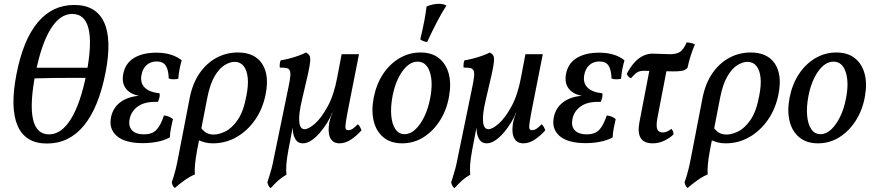

<svg xmlns="http://www.w3.org/2000/svg" viewBox="-20 -742 4581 1006"><path d="M226 10Q113 10 72.5 -82.5Q32 -175 66 -352Q101 -533 177.5 -624.5Q254 -716 369 -716Q483 -716 525 -626Q567 -536 533 -362Q497 -178 419.5 -84Q342 10 226 10ZM237 -38Q302 -38 352 -119Q402 -200 433 -356Q493 -669 358 -669Q294 -669 245 -589.5Q196 -510 166 -358Q104 -38 237 -38ZM146 -331 155 -387H459L450 -334Q399 -334 355.5 -334Q312 -334 263.5 -333.5Q215 -333 146 -331Z M729 8Q635 8 592 -29.5Q549 -67 562 -129Q573 -182 618.5 -212Q664 -242 745 -242L748 -237Q680 -237 647.5 -269Q615 -301 626 -356Q637 -411 682.5 -438.5Q728 -466 799 -466Q841 -466 874 -456Q907 -446 932 -426Q925 -402 920.5 -378Q916 -354 914 -329Q903 -327 889.5 -326.5Q876 -326 864 -331Q863 -376 848.5 -398Q834 -420 801 -420Q769 -420 748 -401Q727 -382 721 -348Q714 -308 738 -283.5Q762 -259 816 -253Q818 -244 815.5 -231.5Q813 -219 807 -208Q741 -211 704 -185.5Q667 -160 659 -117Q652 -80 672 -59Q692 -38 734 -38Q777 -38 799.5 -61.5Q822 -85 839 -137Q852 -136 864.5 -131Q877 -126 886 -118Q881 -96 876 -71.5Q871 -47 870 -22Q840 -6 803.5 1Q767 8 729 8Z M896 243Q889 238 885 229.5Q881 221 880 213Q885 199 890 183Q895 167 901 142.5Q907 118 914 81L974 -229Q989 -305 1025.5 -358Q1062 -411 1114 -439Q1166 -467 1226 -467Q1314 -467 1353 -408.5Q1392 -350 1372 -249Q1357 -172 1316.5 -114Q1276 -56 1219 -23.5Q1162 9 1096 9Q1072 9 1055 4.5Q1038 0 1013 -10L1025 -83Q1039 -62 1056 -49.5Q1073 -37 1100 -37Q1127 -37 1161 -53.5Q1195 -70 1225.5 -114Q1256 -158 1271 -240Q1282 -295 1278 -334.5Q1274 -374 1256.5 -396Q1239 -418 1209 -418Q1185 -418 1157 -401Q1129 -384 1104.5 -342.5Q1080 -301 1066 -229L1013 44Q1005 87 1002 118.5Q999 150 1001 172Q976 182 946.5 203Q917 224 896 243Z M1398 244Q1391 239 1386.5 230Q1382 221 1381 213Q1385 199 1390.5 183Q1396 167 1402.5 142.5Q1409 118 1416 81L1491 -283Q1499 -321 1501 -342Q1503 -363 1498 -373Q1493 -383 1480.5 -385.5Q1468 -388 1446 -388Q1445 -397 1446 -407.5Q1447 -418 1451 -426Q1466 -428 1492.5 -434.5Q1519 -441 1545 -450.5Q1571 -460 1584 -467Q1596 -460 1601.5 -451Q1607 -442 1605 -419Q1603 -396 1592.5 -349Q1582 -302 1562 -218Q1544 -142 1548 -103.5Q1552 -65 1576 -65Q1597 -65 1630.5 -94.5Q1664 -124 1697 -184.5Q1730 -245 1747 -337L1770 -458H1861L1812 -210Q1798 -140 1793 -108Q1788 -76 1791 -68Q1794 -60 1803 -60Q1817 -60 1828 -67.5Q1839 -75 1855 -91Q1862 -85 1866.5 -76.5Q1871 -68 1874 -59Q1851 -33 1821 -12Q1791 9 1759 9Q1734 9 1720 -5.5Q1706 -20 1703 -45Q1700 -70 1706 -103Q1708 -111 1711.5 -123.5Q1715 -136 1722 -151H1720Q1711 -126 1694 -98.5Q1677 -71 1656 -46.5Q1635 -22 1612 -6.5Q1589 9 1567 9Q1542 9 1529.5 -10Q1517 -29 1514.5 -56.5Q1512 -84 1516 -108L1520 -107L1491 44Q1483 87 1480.5 118.5Q1478 150 1481 173Q1454 189 1438 203.5Q1422 218 1398 244Z M2087 9Q2027 9 1989 -22.5Q1951 -54 1938 -108Q1925 -162 1938 -230Q1952 -301 1987 -354Q2022 -407 2073 -437Q2124 -467 2183 -467Q2242 -467 2279.5 -437.5Q2317 -408 2331 -356.5Q2345 -305 2333 -238Q2321 -167 2285.5 -111Q2250 -55 2199 -23Q2148 9 2087 9ZM2100 -39Q2130 -39 2156.5 -64Q2183 -89 2203.5 -131.5Q2224 -174 2234 -228Q2250 -311 2232 -365Q2214 -419 2168 -419Q2125 -419 2089 -369.5Q2053 -320 2037 -240Q2026 -182 2030 -136.5Q2034 -91 2052 -65Q2070 -39 2100 -39ZM2218 -522Q2196 -524 2182 -536Q2195 -589 2203 -631.5Q2211 -674 2215 -708Q2249 -722 2280 -722Q2303 -722 2319 -713Q2295 -676 2268.5 -625Q2242 -574 2218 -522Z M2361 244Q2354 239 2349.5 230Q2345 221 2344 213Q2348 199 2353.5 183Q2359 167 2365.5 142.5Q2372 118 2379 81L2454 -283Q2462 -321 2464 -342Q2466 -363 2461 -373Q2456 -383 2443.5 -385.5Q2431 -388 2409 -388Q2408 -397 2409 -407.5Q2410 -418 2414 -426Q2429 -428 2455.5 -434.5Q2482 -441 2508 -450.5Q2534 -460 2547 -467Q2559 -460 2564.5 -451Q2570 -442 2568 -419Q2566 -396 2555.5 -349Q2545 -302 2525 -218Q2507 -142 2511 -103.5Q2515 -65 2539 -65Q2560 -65 2593.5 -94.5Q2627 -124 2660 -184.5Q2693 -245 2710 -337L2733 -458H2824L2775 -210Q2761 -140 2756 -108Q2751 -76 2754 -68Q2757 -60 2766 -60Q2780 -60 2791 -67.5Q2802 -75 2818 -91Q2825 -85 2829.5 -76.5Q2834 -68 2837 -59Q2814 -33 2784 -12Q2754 9 2722 9Q2697 9 2683 -5.5Q2669 -20 2666 -45Q2663 -70 2669 -103Q2671 -111 2674.5 -123.5Q2678 -136 2685 -151H2683Q2674 -126 2657 -98.5Q2640 -71 2619 -46.5Q2598 -22 2575 -6.5Q2552 9 2530 9Q2505 9 2492.5 -10Q2480 -29 2477.5 -56.5Q2475 -84 2479 -108L2483 -107L2454 44Q2446 87 2443.5 118.5Q2441 150 2444 173Q2417 189 2401 203.5Q2385 218 2361 244Z M3049 8Q2955 8 2912 -29.5Q2869 -67 2882 -129Q2893 -182 2938.5 -212Q2984 -242 3065 -242L3068 -237Q3000 -237 2967.5 -269Q2935 -301 2946 -356Q2957 -411 3002.5 -438.5Q3048 -466 3119 -466Q3161 -466 3194 -456Q3227 -446 3252 -426Q3245 -402 3240.5 -378Q3236 -354 3234 -329Q3223 -327 3209.5 -326.5Q3196 -326 3184 -331Q3183 -376 3168.5 -398Q3154 -420 3121 -420Q3089 -420 3068 -401Q3047 -382 3041 -348Q3034 -308 3058 -283.5Q3082 -259 3136 -253Q3138 -244 3135.5 -231.5Q3133 -219 3127 -208Q3061 -211 3024 -185.5Q2987 -160 2979 -117Q2972 -80 2992 -59Q3012 -38 3054 -38Q3097 -38 3119.5 -61.5Q3142 -85 3159 -137Q3172 -136 3184.5 -131Q3197 -126 3206 -118Q3201 -96 3196 -71.5Q3191 -47 3190 -22Q3160 -6 3123.5 1Q3087 8 3049 8Z M3287 -333Q3278 -334 3272.5 -341Q3267 -348 3264 -355Q3284 -393 3305.5 -416Q3327 -439 3350.5 -450Q3374 -461 3399 -461Q3422 -461 3444.5 -459.5Q3467 -458 3490 -458Q3525 -458 3543.5 -470.5Q3562 -483 3578 -520Q3590 -519 3601.5 -516.5Q3613 -514 3621 -509Q3609 -482 3598.5 -448.5Q3588 -415 3583 -389Q3578 -380 3564 -374Q3550 -368 3507 -368Q3482 -368 3454.5 -369Q3427 -370 3401 -370.5Q3375 -371 3353 -371Q3340 -371 3330 -368Q3320 -365 3310.5 -357Q3301 -349 3287 -333ZM3400 9Q3355 9 3337.5 -18Q3320 -45 3330 -100L3386 -391H3476L3424 -121Q3417 -81 3424 -64.5Q3431 -48 3452 -48Q3475 -48 3498 -67Q3509 -54 3509 -38Q3491 -20 3462 -5.5Q3433 9 3400 9Z M3583 243Q3576 238 3572 229.5Q3568 221 3567 213Q3572 199 3577 183Q3582 167 3588 142.5Q3594 118 3601 81L3661 -229Q3676 -305 3712.5 -358Q3749 -411 3801 -439Q3853 -467 3913 -467Q4001 -467 4040 -408.5Q4079 -350 4059 -249Q4044 -172 4003.5 -114Q3963 -56 3906 -23.5Q3849 9 3783 9Q3759 9 3742 4.5Q3725 0 3700 -10L3712 -83Q3726 -62 3743 -49.5Q3760 -37 3787 -37Q3814 -37 3848 -53.5Q3882 -70 3912.5 -114Q3943 -158 3958 -240Q3969 -295 3965 -334.5Q3961 -374 3943.5 -396Q3926 -418 3896 -418Q3872 -418 3844 -401Q3816 -384 3791.5 -342.5Q3767 -301 3753 -229L3700 44Q3692 87 3689 118.5Q3686 150 3688 172Q3663 182 3633.5 203Q3604 224 3583 243Z M4266 9Q4206 9 4168 -22.5Q4130 -54 4117 -108Q4104 -162 4117 -230Q4131 -301 4166 -354Q4201 -407 4252 -437Q4303 -467 4362 -467Q4421 -467 4458.5 -437.5Q4496 -408 4510 -356.5Q4524 -305 4512 -238Q4500 -167 4464.5 -111Q4429 -55 4378 -23Q4327 9 4266 9ZM4279 -39Q4309 -39 4335.5 -64Q4362 -89 4382.5 -131.5Q4403 -174 4413 -228Q4429 -311 4411 -365Q4393 -419 4347 -419Q4304 -419 4268 -369.5Q4232 -320 4216 -240Q4205 -182 4209 -136.5Q4213 -91 4231 -65Q4249 -39 4279 -39Z"/></svg>

Font: Vollkorn
Style: Italic
Weight: 400
Italic angle: -11°
Designer: Friedrich Althausen
Foundry: Friedrich Althausen
Version: Version 5.001